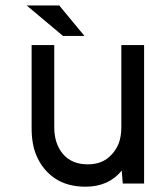

<svg xmlns="http://www.w3.org/2000/svg" viewBox="-20 -685 558 717"><path d="M215.3 -550.8 79.6 -664.6H201.2L295.4 -550.8ZM434.6 -47.9Q385.7 12.2 299.3 12.2Q231.4 12.2 185.1 -19Q138.7 -50.3 115.7 -105Q98.1 -146.5 98.1 -206.1V-516.6H182.6V-210.4Q182.6 -147.5 215.6 -109.4Q248.5 -71.3 307.6 -71.3Q350.6 -71.3 379.4 -92.3Q408.2 -113.3 422.9 -148.4Q433.1 -174.8 433.1 -210.4V-516.6H518.1V0.5H438.5Z"/></svg>

Font: Meera Inimai
Style: Regular
Weight: 400
Version: 2.0.0+20160526